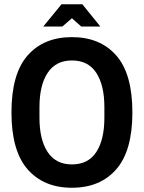

<svg xmlns="http://www.w3.org/2000/svg" viewBox="-20 -873 678 905"><path d="M319 12Q186 12 110 -75Q34 -162 34 -343Q34 -525 110 -611.5Q186 -698 319 -698Q452 -698 528 -611.5Q604 -525 604 -343Q604 -162 528 -75Q452 12 319 12ZM319 -98Q396 -98 434 -156.5Q472 -215 472 -318V-368Q472 -471 434 -529.5Q396 -588 319 -588Q243 -588 204.5 -529.5Q166 -471 166 -368V-318Q166 -215 204.5 -156.5Q243 -98 319 -98ZM184 -748 270 -853H368L453 -748H363L319 -787L274 -748Z"/></svg>

Font: Archivo Narrow
Style: Bold
Weight: 700
Designer: Hector Gatti
Foundry: Omnibus-Type
Version: Version 3.002